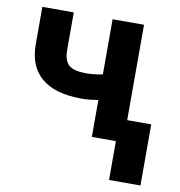

<svg xmlns="http://www.w3.org/2000/svg" viewBox="-79 -601 795 849"><g transform="rotate(10 318.0 -176.5)"><path d="M499.5 0H358.4V-166Q318.8 -158.7 284.7 -158.7Q165 -158.7 104.5 -209.5Q43.9 -260.3 43 -357.9V-528.3H184.1V-357.9Q184.6 -312 206.5 -292.2Q228.5 -272.5 284.7 -272.5Q319.8 -272.5 358.4 -280.8V-528.3H499.5ZM607.4 174.3H466.3V-100.1H607.4Z"/></g></svg>

Font: MAUL Bold
Style: Bold
Weight: 700
Designer: MAUL
Version: Version 1.0; 2020; ttfautohint (v1.8.3)